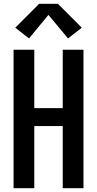

<svg xmlns="http://www.w3.org/2000/svg" viewBox="-20 -999 515 1019"><path d="M52 0V-735H162V-425H313V-735H423V0H313V-330H162V0ZM134 -795 61 -852 188 -979H287L414 -852L341 -795L237 -920Z"/></svg>

Font: Iosevka QP
Style: Bold
Weight: 700
Designer: Belleve Invis
Foundry: Belleve Invis
Version: Version 20.0.0; ttfautohint (v1.8.4)